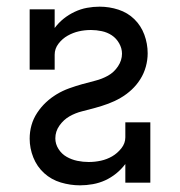

<svg xmlns="http://www.w3.org/2000/svg" viewBox="-20 -548 540 576"><path d="M220 8Q191 8 162.5 -0.5Q134 -9 112.5 -28.5Q91 -48 80 -75.5Q69 -103 69 -132Q69 -153 74.5 -172.5Q80 -192 91.5 -209.5Q103 -227 118 -241Q133 -255 150.5 -265.5Q168 -276 187.5 -283Q207 -290 226.5 -295.5Q246 -301 266 -306Q286 -311 304 -321Q322 -331 334 -349Q346 -367 346 -387Q346 -403 337.5 -418Q329 -433 315.5 -442Q302 -451 285.5 -454.5Q269 -458 253 -458Q234 -458 216.5 -454Q199 -450 183 -441Q167 -432 155.5 -417Q144 -402 144 -384V-339H69V-520H144V-464Q156 -480 171 -492Q186 -504 204 -512.5Q222 -521 241 -524.5Q260 -528 279 -528Q308 -528 335.5 -519Q363 -510 383 -490.5Q403 -471 413 -444Q423 -417 423 -388Q423 -368 417.5 -348Q412 -328 401 -310.5Q390 -293 375 -279Q360 -265 342 -254.5Q324 -244 305 -237Q286 -230 266 -224.5Q246 -219 226 -214Q206 -209 188.5 -199Q171 -189 158.5 -171.5Q146 -154 146 -133Q146 -116 155.5 -101Q165 -86 180 -77.5Q195 -69 212 -65.5Q229 -62 246 -62Q265 -62 283 -66Q301 -70 316.5 -79Q332 -88 344 -103Q356 -118 356 -136V-181H431V0H356V-56Q344 -40 328.5 -27.5Q313 -15 295.5 -7Q278 1 258.5 4.5Q239 8 220 8Z"/></svg>

Font: Iosevka Curly Slab
Style: Regular
Weight: 400
Monospace: yes
Designer: Belleve Invis
Foundry: Belleve Invis
Version: Version 22.1.2; ttfautohint (v1.8.4)